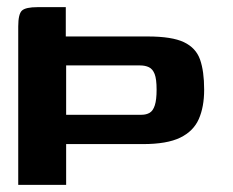

<svg xmlns="http://www.w3.org/2000/svg" viewBox="-20 -517 653 537"><path d="M31 -443Q31 -478 41.5 -487.5Q52 -497 85 -497H164V-415H393Q461 -415 494.5 -399Q528 -383 539.5 -350.5Q551 -318 551 -266Q551 -218 536 -184Q521 -150 484 -132Q447 -114 380 -114H165V0H31ZM165 -334V-196H376Q389 -196 398.5 -201.5Q408 -207 413 -222.5Q418 -238 418 -266Q418 -296 412.5 -310Q407 -324 396.5 -329Q386 -334 372 -334Z"/></svg>

Font: Genos Thin
Style: Bold
Weight: 700
Version: Version 1.010